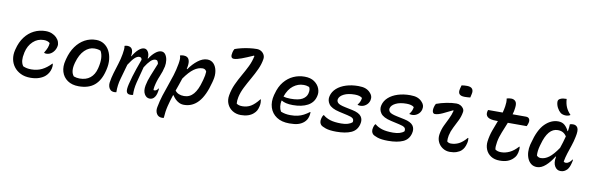

<svg xmlns="http://www.w3.org/2000/svg" viewBox="-61 -1403 6722 2191"><g transform="rotate(10 3300.0 -307.0)"><path d="M376 -544Q417 -544 449 -530.5Q481 -517 502 -496Q525 -473 534 -446Q543 -419 538 -397L535 -384Q524 -344 494 -317.5Q464 -291 426 -291Q413 -291 401 -296V-302Q421 -334 431.5 -361Q442 -388 443 -417Q418 -440 372 -440Q301 -440 248.5 -391Q196 -342 178 -262L176 -249Q166 -208 169 -170.5Q172 -133 192 -104Q214 -94 237 -89.5Q260 -85 288 -85Q356 -85 410.5 -112Q465 -139 514 -191H520Q525 -165 518 -135Q505 -80 466 -45Q439 -20 395 -4.5Q351 11 294 11Q229 11 181 -12.5Q133 -36 103 -75.5Q73 -115 64 -165Q55 -215 68 -268L71 -280Q92 -365 136.5 -424Q181 -483 243 -513.5Q305 -544 376 -544Z M961 -545Q1012 -545 1051.5 -520Q1091 -495 1114.5 -451.5Q1138 -408 1144 -351.5Q1150 -295 1135 -232L1131 -216Q1103 -102 1035.5 -45.5Q968 11 854 11Q776 11 724.5 -24.5Q673 -60 654.5 -120.5Q636 -181 656 -256L660 -272Q682 -357 725.5 -418Q769 -479 829 -512Q889 -545 961 -545ZM958 -445Q897 -445 845.5 -395Q794 -345 767 -248L764 -236Q752 -191 755.5 -153.5Q759 -116 781 -90Q814 -78 849 -78Q924 -78 971.5 -116.5Q1019 -155 1037 -226L1040 -238Q1070 -362 1030 -432Q1003 -445 958 -445Z M1290 -534Q1305 -540 1322 -540Q1402 -540 1384 -431H1388Q1419 -484 1453 -514Q1487 -544 1517 -544Q1538 -544 1553 -528.5Q1568 -513 1574 -488.5Q1580 -464 1575 -438H1580Q1610 -485 1646.5 -515Q1683 -545 1715 -545Q1746 -545 1764 -519.5Q1782 -494 1787 -456.5Q1792 -419 1785 -383Q1772 -322 1746 -262.5Q1720 -203 1707 -138Q1705 -125 1703.5 -114.5Q1702 -104 1703 -95Q1711 -93 1716 -93Q1726 -93 1737.5 -101Q1749 -109 1756 -122H1762Q1762 -106 1758 -87Q1750 -36 1724 -10Q1705 9 1677 9Q1638 9 1615.5 -29.5Q1593 -68 1605 -132Q1615 -186 1641.5 -251Q1668 -316 1701 -398Q1697 -420 1689.5 -430Q1682 -440 1665 -440Q1638 -440 1609 -412Q1580 -384 1547 -331Q1518 -225 1498.5 -145.5Q1479 -66 1483 0Q1470 4 1450 4Q1418 4 1408 -21Q1398 -46 1414 -113Q1426 -162 1439 -206Q1452 -250 1469 -299Q1486 -348 1509 -411Q1506 -440 1479 -440Q1454 -440 1426 -414Q1398 -388 1359 -327Q1335 -239 1311.5 -158.5Q1288 -78 1290 3Q1280 6 1269 6Q1237 6 1220 -10.5Q1203 -27 1198 -50Q1193 -73 1196 -93Q1204 -149 1221 -206Q1238 -263 1256.5 -321Q1275 -379 1285 -438Q1290 -468 1292 -491.5Q1294 -515 1290 -534Z M1932 -536Q1952 -543 1975 -543Q2000 -543 2018 -530.5Q2036 -518 2042 -488.5Q2048 -459 2037 -408Q2036 -403 2035 -399L2041 -396Q2085 -460 2140 -502.5Q2195 -545 2248 -545Q2294 -545 2323 -514Q2352 -483 2361 -432Q2370 -381 2355 -322L2349 -298Q2308 -139 2239.5 -64Q2171 11 2074 11Q2042 11 2015.5 -2.5Q1989 -16 1970 -36Q1951 -56 1939 -76L1933 -75Q1911 -10 1894.5 56.5Q1878 123 1874 197Q1865 200 1853 200Q1811 200 1791 167.5Q1771 135 1780 89Q1794 15 1814.5 -49.5Q1835 -114 1857.5 -176Q1880 -238 1900 -302.5Q1920 -367 1933 -440Q1938 -469 1939 -493Q1940 -517 1932 -536ZM2213 -436Q2163 -436 2112.5 -400Q2062 -364 2004 -281Q1992 -243 1979 -206.5Q1966 -170 1953 -133Q1987 -88 2057 -88Q2123 -88 2167 -139.5Q2211 -191 2237 -291L2242 -308Q2258 -365 2259 -406Q2246 -436 2213 -436Z M2532 -716Q2564 -728 2607 -738.5Q2650 -749 2696.5 -755Q2743 -761 2784 -761Q2812 -761 2834.5 -747.5Q2857 -734 2869 -711Q2881 -688 2877 -661Q2868 -601 2840.5 -541Q2813 -481 2778.5 -421Q2744 -361 2714 -302Q2684 -243 2671 -185Q2666 -162 2665 -144.5Q2664 -127 2665 -108Q2677 -98 2694 -93.5Q2711 -89 2733 -89Q2787 -89 2830.5 -114.5Q2874 -140 2923 -202H2929Q2932 -185 2932.5 -165Q2933 -145 2928 -124Q2921 -92 2909.5 -71.5Q2898 -51 2878 -34Q2854 -12 2817.5 0.5Q2781 13 2733 13Q2678 13 2636 -13.5Q2594 -40 2574 -85.5Q2554 -131 2564 -187Q2576 -256 2604 -317Q2632 -378 2665.5 -436Q2699 -494 2728 -553Q2757 -612 2770 -677L2764 -681Q2688 -647 2632 -626Q2576 -605 2544 -605Q2522 -605 2514.5 -622Q2507 -639 2516 -676Q2518 -687 2522 -696Q2526 -705 2532 -716Z M3376 -545Q3445 -545 3488.5 -515Q3532 -485 3549.5 -440.5Q3567 -396 3556 -353L3554 -345Q3536 -274 3469 -238Q3402 -202 3298 -202Q3253 -202 3219.5 -210Q3186 -218 3169 -230H3163Q3156 -195 3160 -162.5Q3164 -130 3179 -105Q3228 -84 3290 -84Q3339 -84 3375.5 -92.5Q3412 -101 3443 -117.5Q3474 -134 3506 -158H3512Q3512 -145 3510.5 -134Q3509 -123 3507 -112Q3500 -84 3489 -67Q3478 -50 3462 -36Q3434 -12 3396 -0.5Q3358 11 3295 11Q3205 11 3147 -27.5Q3089 -66 3068 -132Q3047 -198 3068 -279L3072 -292Q3094 -378 3140 -434Q3186 -490 3247 -517.5Q3308 -545 3376 -545ZM3379 -450Q3317 -450 3262 -408.5Q3207 -367 3177 -280Q3211 -269 3259 -269Q3352 -269 3396 -294.5Q3440 -320 3451 -362Q3458 -389 3456 -407Q3454 -425 3446 -438Q3431 -444 3415.5 -447Q3400 -450 3379 -450Z M3999 -546Q4049 -546 4080.5 -534.5Q4112 -523 4134 -500Q4174 -461 4163 -415L4161 -405Q4151 -371 4122 -349.5Q4093 -328 4057 -328Q4050 -328 4042.5 -329.5Q4035 -331 4027 -332V-338Q4056 -371 4062 -419Q4034 -443 3975 -443Q3898 -443 3850 -419Q3802 -395 3793 -360Q3787 -335 3805 -315.5Q3823 -296 3892 -282L3978 -264Q4055 -248 4082 -211.5Q4109 -175 4095 -121Q4077 -48 4011.5 -18.5Q3946 11 3839 11Q3760 11 3715 -4.5Q3670 -20 3657 -35Q3647 -46 3642.5 -64.5Q3638 -83 3646 -113Q3652 -136 3663 -150H3669Q3701 -122 3750 -106.5Q3799 -91 3878 -91Q3965 -91 4006 -129Q4012 -158 3995.5 -172.5Q3979 -187 3932 -197L3834 -219Q3741 -240 3711 -283.5Q3681 -327 3694 -377Q3707 -429 3749.5 -467Q3792 -505 3856.5 -525.5Q3921 -546 3999 -546Z M4599 -546Q4649 -546 4680.5 -534.5Q4712 -523 4734 -500Q4774 -461 4763 -415L4761 -405Q4751 -371 4722 -349.5Q4693 -328 4657 -328Q4650 -328 4642.5 -329.5Q4635 -331 4627 -332V-338Q4656 -371 4662 -419Q4634 -443 4575 -443Q4498 -443 4450 -419Q4402 -395 4393 -360Q4387 -335 4405 -315.5Q4423 -296 4492 -282L4578 -264Q4655 -248 4682 -211.5Q4709 -175 4695 -121Q4677 -48 4611.5 -18.5Q4546 11 4439 11Q4360 11 4315 -4.5Q4270 -20 4257 -35Q4247 -46 4242.5 -64.5Q4238 -83 4246 -113Q4252 -136 4263 -150H4269Q4301 -122 4350 -106.5Q4399 -91 4478 -91Q4565 -91 4606 -129Q4612 -158 4595.5 -172.5Q4579 -187 4532 -197L4434 -219Q4341 -240 4311 -283.5Q4281 -327 4294 -377Q4307 -429 4349.5 -467Q4392 -505 4456.5 -525.5Q4521 -546 4599 -546Z M4904 -499Q4957 -519 5020.5 -531.5Q5084 -544 5136 -544Q5162 -544 5183.5 -532Q5205 -520 5217 -501Q5229 -482 5225 -460Q5217 -409 5193.5 -361Q5170 -313 5146 -266.5Q5122 -220 5111 -170Q5107 -150 5106 -133.5Q5105 -117 5106 -100Q5123 -83 5150 -83Q5199 -83 5242 -104.5Q5285 -126 5331 -180H5337Q5339 -167 5338.5 -151Q5338 -135 5333 -116Q5320 -60 5287 -30Q5267 -11 5233 1Q5199 13 5155 13Q5108 13 5070.5 -12Q5033 -37 5015 -77.5Q4997 -118 5005 -167Q5015 -224 5037 -270Q5059 -316 5081.5 -361Q5104 -406 5117 -457L5111 -461Q5054 -432 5001 -407.5Q4948 -383 4913 -383Q4894 -383 4886.5 -402.5Q4879 -422 4888 -459Q4891 -470 4894.5 -479.5Q4898 -489 4904 -499ZM5156 -758Q5171 -761 5188 -762Q5205 -763 5219 -763Q5263 -763 5280 -741Q5297 -719 5287 -679L5278 -639Q5263 -637 5246 -636Q5229 -635 5214 -635Q5168 -635 5151 -655.5Q5134 -676 5146 -721Z M5504 -534H5672Q5677 -552 5681 -570.5Q5685 -589 5688 -608Q5692 -633 5692.5 -655.5Q5693 -678 5689 -700Q5714 -708 5741 -708Q5773 -708 5791.5 -686.5Q5810 -665 5803 -612Q5801 -592 5797 -572.5Q5793 -553 5787 -534H5941Q5970 -534 5980.5 -515.5Q5991 -497 5984 -469Q5981 -459 5977.5 -449Q5974 -439 5969 -429H5750Q5726 -368 5701.5 -309Q5677 -250 5667 -193Q5662 -162 5661 -142.5Q5660 -123 5663 -105Q5674 -96 5691 -90.5Q5708 -85 5732 -85Q5780 -85 5828.5 -107.5Q5877 -130 5925 -183H5931Q5936 -153 5927 -116Q5921 -92 5912.5 -75.5Q5904 -59 5885 -41Q5860 -16 5823 -2Q5786 12 5733 12Q5671 12 5630 -15Q5589 -42 5571 -85.5Q5553 -129 5559 -180Q5568 -249 5590 -309.5Q5612 -370 5635 -429H5615Q5543 -429 5515.5 -452Q5488 -475 5498 -518Q5499 -526 5504 -534Z M6315 -545Q6362 -545 6391.5 -518Q6421 -491 6437 -454H6442Q6450 -504 6450 -535Q6467 -541 6487 -541Q6525 -541 6541 -511Q6557 -481 6540 -405Q6529 -350 6512 -300.5Q6495 -251 6479.5 -203Q6464 -155 6455 -104Q6464 -94 6481 -94Q6498 -94 6517 -108Q6536 -122 6550 -144H6556Q6555 -135 6553.5 -125.5Q6552 -116 6548 -102Q6536 -51 6512 -24Q6496 -8 6478.5 0.5Q6461 9 6437 9Q6394 9 6370 -31Q6346 -71 6358 -135Q6359 -140 6360 -144H6353Q6314 -78 6264 -33.5Q6214 11 6164 11Q6124 11 6096.5 -10Q6069 -31 6054 -66Q6039 -101 6037 -142.5Q6035 -184 6045 -226L6051 -248Q6091 -406 6161 -475.5Q6231 -545 6315 -545ZM6142 -119Q6160 -98 6189 -98Q6237 -98 6284 -133Q6331 -168 6387 -251Q6398 -285 6409 -319Q6420 -353 6429 -391Q6412 -418 6387.5 -432Q6363 -446 6327 -446Q6213 -446 6161 -251L6156 -234Q6147 -202 6143.5 -173.5Q6140 -145 6142 -119ZM6364 -814Q6367 -761 6384.5 -720Q6402 -679 6439 -641Q6417 -626 6388 -626Q6350 -626 6325 -644Q6302 -663 6285 -694.5Q6268 -726 6266 -760Q6264 -789 6291 -801Q6306 -809 6325 -811.5Q6344 -814 6364 -814Z"/></g></svg>

Font: Recursive Mn Csl St Med
Style: Italic
Weight: 500
Italic angle: -15°
Monospace: yes
Version: Version 1.079;hotconv 1.0.112;makeotfexe 2.5.65598; ttfautoh